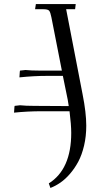

<svg xmlns="http://www.w3.org/2000/svg" viewBox="-20 -722 511 941"><path d="M48.8 -169.9 50.8 -198.2 51.8 -203.1 78.1 -206.1Q105 -203.1 149.9 -203.1L316.9 -202.1Q315.9 -211.9 312 -232.9L288.1 -350.1H209Q146.5 -350.1 75.2 -342.8L77.1 -371.1L78.1 -376L105 -378.9Q131.8 -376 175.8 -376H283.2L231.9 -637.2Q227.1 -662.1 220.9 -669.4Q214.8 -676.8 192.9 -676.8H151.9L155.8 -702.1H351.1L348.1 -676.8H304.2L384.8 -259.8Q402.8 -169.4 402.8 -106Q402.8 -54.2 392.1 -8.5Q381.3 37.1 363.8 70.1Q346.2 103 323 129.9Q299.8 156.7 275.9 173.1Q252 189.5 227.1 199.2L219.2 176.8Q329.1 107.9 329.1 -70.8Q329.1 -110.4 320.8 -176.8H184.1Q115.2 -176.8 48.8 -169.9Z"/></svg>

Font: Dihjauti S
Style: Italic
Weight: 400
Italic angle: -9°
Designer: T. Christopher White
Version: Version 3.0.0